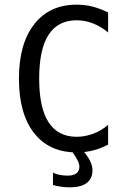

<svg xmlns="http://www.w3.org/2000/svg" viewBox="-20 -636 540 816"><path d="M329.1 0Q351.6 25.4 362.3 46.9Q373 68.4 373 87.9Q373 123 348.6 141.6Q324.2 160.2 276.4 160.2Q258.8 160.2 240.7 157.7Q222.7 155.3 205.1 150.4V97.7Q218.8 104.5 234.4 107.4Q250 110.4 268.6 110.4Q292 110.4 304.7 100.6Q317.4 90.8 317.4 72.3Q317.4 59.6 308.1 42.5Q298.8 25.4 281.2 0ZM439.5 -21.5Q408.2 -4.9 375.5 3.4Q342.8 11.7 305.7 11.7Q189.5 11.7 125 -70.3Q60.5 -152.3 60.5 -301.8Q60.5 -450.2 125.5 -533.2Q190.4 -616.2 305.7 -616.2Q342.8 -616.2 375.5 -607.4Q408.2 -598.6 439.5 -583V-498Q409.2 -523.4 375 -536.6Q340.8 -549.8 305.7 -549.8Q226.6 -549.8 186.5 -488.3Q146.5 -426.8 146.5 -301.8Q146.5 -177.7 186.5 -116.2Q226.6 -54.7 305.7 -54.7Q340.8 -54.7 375.5 -67.4Q410.2 -80.1 439.5 -105.5Z"/></svg>

Font: BabelStone Shapes
Style: Regular
Weight: 400
Designer: Andrew West
Foundry: BabelStone
Version: Version 15.0.0 September 13, 2022